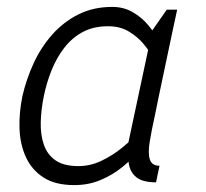

<svg xmlns="http://www.w3.org/2000/svg" viewBox="-20 -528 596 556"><path d="M432 0Q393 0 374.5 -15Q356 -30 352.5 -57Q349 -84 354.5 -119.5Q360 -155 369 -196L381 -250H440L429 -196Q419 -151 413.5 -117.5Q408 -84 414 -66Q420 -48 442 -48L437 -25ZM421 -440 478 -430 402 -70 340 -60ZM421 -440 463 -500H493L478 -430ZM387 -150 417 -140Q417 -140 407.5 -125Q398 -110 379.5 -88Q361 -66 334 -44Q307 -22 272 -7Q237 8 195 8L207 -47Q242 -47 274 -62.5Q306 -78 331.5 -98.5Q357 -119 372 -134.5Q387 -150 387 -150ZM429 -350Q429 -350 420.5 -365.5Q412 -381 395.5 -401Q379 -421 353.5 -436.5Q328 -452 293 -452L305 -508Q338 -508 364 -493Q390 -478 408.5 -456Q427 -434 439 -412Q451 -390 457 -375Q463 -360 463 -360ZM293 -452Q251 -452 220 -435.5Q189 -419 166.5 -390Q144 -361 129.5 -325Q115 -289 107 -250Q99 -211 98 -174.5Q97 -138 107 -109Q117 -80 141 -63.5Q165 -47 207 -47L195 8Q140 8 106 -14Q72 -36 55 -73Q38 -110 36.5 -156Q35 -202 45 -250Q56 -298 77 -344Q98 -390 130.5 -427Q163 -464 206.5 -486Q250 -508 305 -508Z"/></svg>

Font: Epunda Sans Light
Style: Italic
Weight: 300
Italic angle: -12.0243°
Designer: Simon Atzbach
Foundry: typofactur
Version: Version 2.204